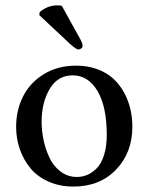

<svg xmlns="http://www.w3.org/2000/svg" viewBox="-20 -684 552 714"><path d="M250 -403.8Q194.8 -403.8 164.8 -353.3Q134.8 -302.7 134.8 -231Q134.8 -197.3 142.1 -162.8Q149.4 -128.4 164.3 -96.9Q179.2 -65.4 205.8 -45.7Q232.4 -25.9 266.1 -25.9Q286.1 -25.9 304.7 -33.7Q323.2 -41.5 340.1 -58.6Q356.9 -75.7 366.9 -107.4Q377 -139.2 377 -182.1Q377 -287.6 342.5 -345.7Q308.1 -403.8 250 -403.8ZM40 -211.9Q40 -274.4 65.9 -325.7Q91.8 -377 143.3 -408.4Q194.8 -439.9 263.2 -439.9Q305.7 -439.9 341.1 -427Q376.5 -414.1 400.4 -392.3Q424.3 -370.6 440.7 -341.1Q457 -311.5 464.6 -279.3Q472.2 -247.1 472.2 -212.9Q472.2 -116.2 411.6 -53.2Q351.1 9.8 252.9 9.8Q201.7 9.8 160.2 -8.8Q118.7 -27.3 93 -58.6Q67.4 -89.8 53.7 -129.2Q40 -168.5 40 -211.9ZM210 -662.1 279.8 -536.1Q287.1 -522.9 287.1 -512.2Q287.1 -507.8 282.2 -503.9Q277.3 -500 271 -500Q263.7 -500 241.2 -520L126 -627.9L127.9 -639.2Q156.2 -664.1 194.8 -664.1Q202.1 -664.1 210 -662.1Z"/></svg>

Font: Common Serif News
Style: Regular
Weight: 450
Designer: Philipp H. Poll, Khaled Hosny
Foundry: Stefan Peev, Context Ltd.
Version: Version 1.026